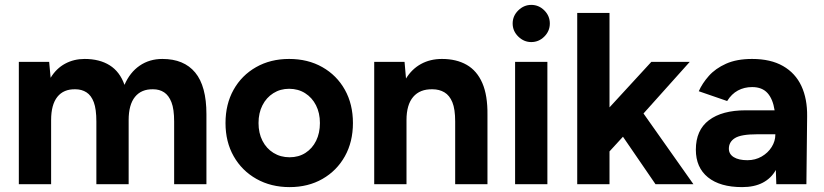

<svg xmlns="http://www.w3.org/2000/svg" viewBox="-20 -753 3368 785"><path d="M57 0V-500H181L187 -435Q210 -473 246 -492.5Q282 -512 326 -512Q387 -512 428.5 -486Q470 -460 489 -406Q511 -457 551 -484.5Q591 -512 644 -512Q732 -512 778 -456.5Q824 -401 824 -286V0H692V-256Q692 -307 681 -335Q670 -363 651 -375.5Q632 -388 606 -388Q558 -389 532 -357Q506 -325 506 -262V0H374V-256Q374 -307 363.5 -335Q353 -363 333.5 -375.5Q314 -388 288 -388Q240 -389 214.5 -357Q189 -325 189 -262V0Z M1164 12Q1088 12 1028.5 -21.5Q969 -55 935.5 -114Q902 -173 902 -250Q902 -327 935 -386Q968 -445 1027 -478.5Q1086 -512 1162 -512Q1239 -512 1298 -478.5Q1357 -445 1390 -386Q1423 -327 1423 -250Q1423 -173 1390 -114Q1357 -55 1298.5 -21.5Q1240 12 1164 12ZM1164 -110Q1201 -110 1229 -128Q1257 -146 1272.5 -177.5Q1288 -209 1288 -250Q1288 -291 1272 -322.5Q1256 -354 1227.5 -372Q1199 -390 1162 -390Q1126 -390 1097.5 -372Q1069 -354 1053 -322.5Q1037 -291 1037 -250Q1037 -209 1053 -177.5Q1069 -146 1098 -128Q1127 -110 1164 -110Z M1510 0V-500H1634L1640 -432Q1664 -471 1701.5 -491.5Q1739 -512 1787 -512Q1846 -512 1888 -488Q1930 -464 1952 -413.5Q1974 -363 1973 -283V0H1841V-256Q1841 -307 1829.5 -335Q1818 -363 1797 -375.5Q1776 -388 1748 -388Q1697 -389 1669.5 -357Q1642 -325 1642 -262V0Z M2086 0V-500H2218V0ZM2152 -581Q2122 -581 2099 -603.5Q2076 -626 2076 -657Q2076 -688 2099 -710.5Q2122 -733 2152 -733Q2183 -733 2205.5 -710.5Q2228 -688 2228 -657Q2228 -626 2205.5 -603.5Q2183 -581 2152 -581Z M2340 0V-700H2472V-314L2643 -500H2800L2611 -289L2815 0H2660L2527 -194L2472 -134V0Z M3014 12Q2924 12 2874.5 -28Q2825 -68 2825 -141Q2825 -221 2878.5 -261.5Q2932 -302 3029 -302H3147Q3140 -348 3118 -372.5Q3096 -397 3055 -397Q3023 -397 2997 -383Q2971 -369 2953 -340L2837 -380Q2851 -412 2878 -442.5Q2905 -473 2948.5 -492.5Q2992 -512 3055 -512Q3131 -512 3181.5 -483Q3232 -454 3256.5 -401.5Q3281 -349 3280 -277L3277 0H3154L3152 -58Q3133 -24 3098.5 -6Q3064 12 3014 12ZM3036 -98Q3068 -98 3094 -113Q3120 -128 3135 -152Q3150 -176 3150 -202V-204H3075Q3010 -204 2985 -188.5Q2960 -173 2960 -145Q2960 -123 2980 -110.5Q3000 -98 3036 -98Z"/></svg>

Font: Figtree Light
Style: Bold
Weight: 700
Version: Version 2.002